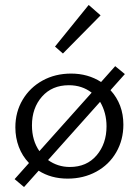

<svg xmlns="http://www.w3.org/2000/svg" viewBox="-20 -716 559 775"><path d="M426 -352Q478 -295 478 -213Q478 -151 449 -101Q420 -51 368.5 -23Q317 5 253 5Q186 5 136 -27L77 39L39 7L97 -58Q70 -86 56 -123Q42 -160 42 -202Q42 -264 71.5 -313.5Q101 -363 152 -391Q203 -419 267 -419Q335 -419 388 -385L445 -449L484 -417ZM139 -106 350 -342Q311 -372 258 -372Q190 -372 149.5 -326Q109 -280 109 -210Q109 -149 139 -106ZM384 -305 174 -70Q213 -42 262 -42Q330 -42 370 -89Q410 -136 410 -206Q410 -261 384 -305ZM202 -528 338 -696 386 -654 234 -500Z"/></svg>

Font: Ysabeau
Style: Regular
Weight: 400
Designer: Christian Thalmann (Catharsis Fonts)
Version: Version 0.003